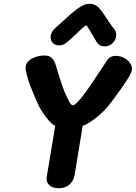

<svg xmlns="http://www.w3.org/2000/svg" viewBox="-20 -995 717 1014"><path d="M226 -52Q226 -56 228 -68L272 -332Q258 -332 227.5 -371Q197 -410 182 -442Q158 -496 142 -536.5Q126 -577 116 -624Q115 -628 115 -636Q115 -666 146 -684Q177 -702 215 -702Q239 -702 253 -689.5Q267 -677 275 -650Q302 -556 323 -505Q336 -476 346 -457.5Q356 -439 365 -439Q374 -439 393 -459.5Q412 -480 430 -505Q468 -558 493 -597L531 -654Q535 -660 543.5 -673.5Q552 -687 563.5 -693.5Q575 -700 592 -700Q626 -700 651.5 -678.5Q677 -657 677 -631Q677 -620 668 -602Q657 -579 616 -521.5Q575 -464 549 -432Q519 -396 475.5 -364Q432 -332 417 -332L374 -71Q368 -38 346 -19.5Q324 -1 289 -1Q261 -1 243.5 -14.5Q226 -28 226 -52ZM492 -771Q480 -790 458 -828Q455 -832 446.5 -846.5Q438 -861 435 -861Q430 -861 394 -827L346 -782Q329 -767 317.5 -761Q306 -755 293 -755Q273 -755 260 -767.5Q247 -780 247 -799Q247 -809 253 -822Q259 -835 270 -845L302 -874Q352 -921 388 -948Q424 -975 450 -975Q480 -975 497 -959Q514 -943 539 -904Q544 -897 557.5 -876.5Q571 -856 585 -839Q594 -826 594 -812Q594 -787 576 -768.5Q558 -750 534 -750Q505 -750 492 -771Z"/></svg>

Font: Mali
Style: Bold Italic
Weight: 700
Italic angle: -10°
Version: Version 1.000; ttfautohint (v1.6)